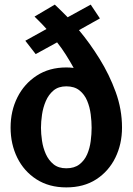

<svg xmlns="http://www.w3.org/2000/svg" viewBox="-20 -803 576 834"><path d="M268 -510Q276 -510 284.5 -509.5Q293 -509 300 -508Q284 -537 266 -565.5Q248 -594 228 -619L135 -568L90 -626L182 -677Q169 -692 155.5 -705.5Q142 -719 130 -731L218 -783Q231 -771 245 -757Q259 -743 274 -728L374 -783L414 -723L323 -672Q370 -616 412.5 -547.5Q455 -479 482.5 -403.5Q510 -328 510 -249Q510 -177 481 -118Q452 -59 398 -24Q344 11 268 11Q193 11 138.5 -24Q84 -59 55 -118Q26 -177 26 -249Q26 -321 55.5 -380Q85 -439 139.5 -474.5Q194 -510 268 -510ZM268 -428Q234 -428 212.5 -410Q191 -392 179 -364Q167 -336 162.5 -305Q158 -274 158 -248Q158 -222 162.5 -191.5Q167 -161 179 -134Q191 -107 212.5 -89.5Q234 -72 268 -72Q303 -72 325 -89Q347 -106 358.5 -132.5Q370 -159 374 -190Q378 -221 378 -248Q378 -275 374 -306.5Q370 -338 358.5 -365.5Q347 -393 325 -410.5Q303 -428 268 -428Z"/></svg>

Font: Rosario Light
Style: Bold
Weight: 700
Version: Version 1.101; ttfautohint (v1.8.1.43-b0c9)